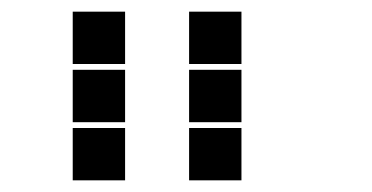

<svg xmlns="http://www.w3.org/2000/svg" viewBox="-20 -715 640 330"><path d="M106 -695Q105 -695 105 -695Q105 -695 105 -694V-606Q105 -605 105 -605Q105 -605 106 -605H194Q195 -605 195 -605Q195 -605 195 -606V-694Q195 -695 195 -695Q195 -695 194 -695ZM306 -695Q305 -695 305 -695Q305 -695 305 -694V-606Q305 -605 305 -605Q305 -605 306 -605H394Q395 -605 395 -605Q395 -605 395 -606V-694Q395 -695 395 -695Q395 -695 394 -695ZM106 -595Q105 -595 105 -595Q105 -595 105 -594V-506Q105 -505 105 -505Q105 -505 106 -505H194Q195 -505 195 -505Q195 -505 195 -506V-594Q195 -595 195 -595Q195 -595 194 -595ZM306 -595Q305 -595 305 -595Q305 -595 305 -594V-506Q305 -505 305 -505Q305 -505 306 -505H394Q395 -505 395 -505Q395 -505 395 -506V-594Q395 -595 395 -595Q395 -595 394 -595ZM106 -495Q105 -495 105 -495Q105 -495 105 -494V-406Q105 -405 105 -405Q105 -405 106 -405H194Q195 -405 195 -405Q195 -405 195 -406V-494Q195 -495 195 -495Q195 -495 194 -495ZM306 -495Q305 -495 305 -495Q305 -495 305 -494V-406Q305 -405 305 -405Q305 -405 306 -405H394Q395 -405 395 -405Q395 -405 395 -406V-494Q395 -495 395 -495Q395 -495 394 -495Z"/></svg>

Font: Doto Black
Style: Regular
Weight: 900
Version: Version 1.000